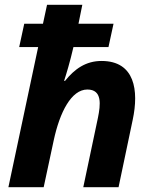

<svg xmlns="http://www.w3.org/2000/svg" viewBox="-20 -780 637 800"><path d="M15 0H162L204 -196C229 -312 277 -407 344 -407C407 -407 399 -343 388 -289L327 0H474L533 -281C559 -403 542 -526 403 -526C338 -526 291 -493 251 -443H247C256 -470 272 -523 286 -584H432L453 -681H307L323 -760H176L159 -681H81L60 -584H139Z"/></svg>

Font: Noto Sans
Style: Bold Italic
Weight: 700
Italic angle: -12°
Designer: Monotype Design Team
Foundry: Monotype Imaging Inc.
Version: Version 2.013